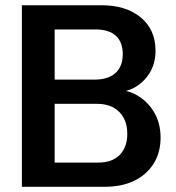

<svg xmlns="http://www.w3.org/2000/svg" viewBox="-20 -717 677 737"><path d="M64 -696.9V0H382.5C425.7 0 463.3 -7.7 495.2 -23.2C527.2 -38.7 552 -60.7 569.8 -89.1C587.5 -117.4 596.4 -150.7 596.4 -188.8C596.4 -226.2 587.8 -259.1 570.7 -287.5C553.6 -315.9 530.6 -338 501.5 -353.8C489.7 -360.2 477 -364.4 464.2 -368.2C472.9 -371.1 481.8 -373.4 489.9 -377.5C516.4 -391.1 537.5 -410.3 553.3 -435.1C569.1 -459.9 577 -489.1 577 -522.7C577 -576.3 558.1 -618.7 520.4 -650C482.6 -681.3 432.5 -696.9 369.9 -696.9ZM468.6 -203.3C468.6 -169.1 458.9 -142.1 439.6 -122.4C420.2 -102.8 392.8 -92.9 357.3 -92.9H189.8V-318.5H351.5C388.3 -318.5 417 -308.1 437.6 -287.5C458.3 -266.8 468.6 -238.8 468.6 -203.3ZM451.2 -509.2C451.2 -477.5 441.8 -453.3 423.1 -436.6C404.4 -419.8 377.6 -411.4 342.8 -411.4H189.8V-604H346.6C380.8 -604 406.8 -595.9 424.6 -579.8C442.3 -563.7 451.2 -540.1 451.2 -509.2Z"/></svg>

Font: Diatome Semibold
Style: Regular
Weight: 600
Designer: 15.100.17
Foundry: 15.100.17
Version: Version 1.005;Fontself Maker 3.5.8